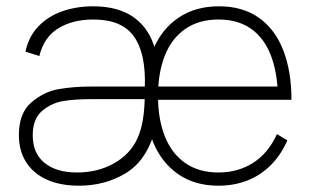

<svg xmlns="http://www.w3.org/2000/svg" viewBox="-20 -575 986 610"><path d="M674 15Q599.5 15 546.8 -21.2Q494 -57.5 467 -122Q440 -186.5 440 -271Q440 -356 467.5 -420Q495 -484 548.2 -519.5Q601.5 -555 676 -555Q751.5 -555 803 -518.2Q854.5 -481.5 880.2 -414.8Q906 -348 906 -258H863V-272Q861 -347 839.8 -401Q818.5 -455 777 -484Q735.5 -513 674 -513Q611.5 -513 568.2 -482.8Q525 -452.5 503.5 -397.8Q482 -343 482 -270Q482 -196.5 503.8 -141.8Q525.5 -87 568.5 -57Q611.5 -27 674 -27Q736 -27 784 -57.5Q832 -88 860 -149L893 -129Q872.5 -82.5 840.2 -50.2Q808 -18 765.8 -1.5Q723.5 15 674 15ZM225 -27Q290.5 -27 342 -56Q393.5 -85 416 -134Q440 -184.5 440 -278Q440 -278.5 440 -279Q440 -279.5 440 -280L442 -260H267Q218.5 -260 181.2 -254Q144 -248 114 -222.8Q84 -197.5 84 -145Q84 -88 121.5 -57.5Q159 -27 225 -27ZM231 15Q172 15 129 -4.2Q86 -23.5 63 -59.8Q40 -96 40 -146Q40 -216 80 -250Q120 -284 167.2 -292Q214.5 -300 267 -300H441L440 -294Q444.5 -403.5 406.2 -458.2Q368 -513 277 -513Q211 -513 165.5 -485.2Q120 -457.5 105 -397L61 -411Q71 -459 102 -491.2Q133 -523.5 178 -539.2Q223 -555 276 -555Q356.5 -555 406 -519.2Q455.5 -483.5 473 -417Q478 -398.5 480 -379.5Q482 -360.5 482 -338L469 -150Q442 -61.5 377 -23.2Q312 15 231 15ZM465 -258V-300H881V-258Z"/></svg>

Font: Hauora
Style: Regular
Weight: 400
Designer: Wayne Shih
Foundry: WCYS
Version: Version 1.001